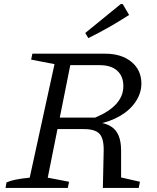

<svg xmlns="http://www.w3.org/2000/svg" viewBox="-20 -917 766 937"><path d="M7 0 12 -27Q30 -35 57 -40.5Q84 -46 125 -50L246 -604L132 -626L138 -655H493Q573 -655 621.5 -615Q670 -575 670 -509Q670 -463 642.5 -421.5Q615 -380 566.5 -351.5Q518 -323 454 -311L453 -321Q496 -316 521.5 -300Q547 -284 559 -255Q571 -226 571 -181V-51L663 -30L657 0H482L486 -182Q487 -241 465.5 -264Q444 -287 390 -287H224L235 -343H444Q582 -400 582 -497Q582 -545 552 -572Q522 -599 467 -599H323L213 -50L317 -30L311 0ZM411 -731 396 -756 569 -897H579L610 -844Q562 -813 513 -785Q464 -757 411 -731Z"/></svg>

Font: Piazzolla Thin
Style: Italic
Weight: 400
Italic angle: -11.3°
Version: Version 2.005